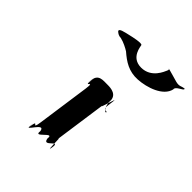

<svg xmlns="http://www.w3.org/2000/svg" viewBox="-214 -959 1072 1072"><g transform="rotate(45 322.0 -423.0)"><path d="M502 -803C513 -827 498 -817 504 -815C518 -811 491 -822 505 -818C532 -811 561 -802 583 -796C615 -788 617 -800 644 -802V-799C646 -789 596 -775 601 -754C586 -688 490 -657 422 -653C354 -649 309 -679 264 -718C248 -728 218 -744 191 -750C175 -750 164 -757 155 -765C141 -781 183 -788 217 -796C233 -800 296 -814 300 -803C303 -797 306 -713 388 -713C469 -713 497 -793 502 -803ZM326 -513C286 -513 247 -520 240 -467C231 -405 251 -530 242 -468C232 -395 263 -492 252 -412L208 -102C197 -22 192 -117 182 -45C173 17 189 -108 180 -46C172 8 232 -126 241 -64C232 -2 307 -126 298 -64C307 -2 362 -119 352 -46C343 16 360 -107 351 -45C343 10 347 -146 341 -102L385 -412C379 -368 419 -522 411 -468C402 -406 403 -403 425 -403C436 -393 406 -387 397 -449C406 -511 347 -513 326 -513Z"/></g></svg>

Font: Hussar Przerywany
Style: Obl
Weight: 400
Foundry: Cannot Into Space Fonts
Version: Version 0.982